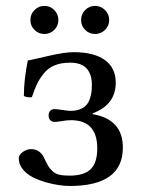

<svg xmlns="http://www.w3.org/2000/svg" viewBox="-20 -614 476 644"><path d="M213.9 9.8Q197.8 9.8 177.2 6.8Q156.7 3.9 132.8 -2.9Q108.9 -9.8 89.1 -20Q69.3 -30.3 56.2 -46.6Q43 -63 43 -83Q43 -94.7 56.4 -104.2Q69.8 -113.8 84 -113.8Q115.2 -113.8 128.9 -82Q137.2 -64.9 141.6 -57.4Q146 -49.8 155.5 -40.5Q165 -31.2 178.5 -28.1Q191.9 -24.9 212.9 -24.9Q262.2 -24.9 284.2 -46.6Q306.2 -68.4 306.2 -116.2Q306.2 -210.9 217.8 -210.9Q204.6 -210.9 188.2 -208Q171.9 -205.1 163.1 -205.1Q155.3 -205.1 149.2 -210.2Q143.1 -215.3 143.1 -226.1Q143.1 -237.3 148.7 -242.7Q154.3 -248 162.1 -248Q171.9 -248 189.7 -245.1Q207.5 -242.2 216.8 -242.2Q235.4 -242.2 248.8 -247.8Q262.2 -253.4 269.5 -261.5Q276.9 -269.5 281.2 -282.2Q285.6 -294.9 286.9 -305.9Q288.1 -316.9 288.1 -331.1Q288.1 -364.3 270.8 -384Q253.4 -403.8 214.8 -403.8Q184.6 -403.8 162.6 -394.5Q140.6 -385.3 126.2 -366.9Q111.8 -348.6 103.8 -331.5Q95.7 -314.5 86.9 -288.1Q71.3 -286.1 60.1 -292Q60.1 -346.7 73.2 -411.1Q85.4 -413.1 140.6 -426Q195.8 -439 227.1 -439Q295.4 -439 331.8 -412.6Q368.2 -386.2 368.2 -336.9Q368.2 -262.7 291 -233.9V-231Q392.1 -213.9 392.1 -119.1Q392.1 9.8 213.9 9.8ZM95.7 -513.7Q82 -527.3 82 -546.9Q82 -566.4 95.7 -580.3Q109.4 -594.2 128.9 -594.2Q148.4 -594.2 162.1 -580.3Q175.8 -566.4 175.8 -546.9Q175.8 -527.3 162.1 -513.7Q148.4 -500 128.9 -500Q109.4 -500 95.7 -513.7ZM265.6 -513.7Q252 -527.3 252 -546.9Q252 -566.4 265.6 -580.3Q279.3 -594.2 298.8 -594.2Q318.4 -594.2 332.3 -580.3Q346.2 -566.4 346.2 -546.9Q346.2 -527.3 332.3 -513.7Q318.4 -500 298.8 -500Q279.3 -500 265.6 -513.7Z"/></svg>

Font: Common Serif
Style: Regular
Weight: 400
Designer: Philipp H. Poll, Khaled Hosny
Foundry: Stefan Peev, Context Ltd.
Version: Version 1.026